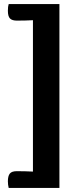

<svg xmlns="http://www.w3.org/2000/svg" viewBox="-20 -740 398 950"><path d="M143 109V-640Q106 -638 63 -638Q40 -638 29.5 -648.5Q19 -659 19 -687Q19 -708 23 -720H274V190H23Q19 174 19 157Q19 131 28.5 119Q38 107 63 107Q105 107 143 109Z"/></svg>

Font: Overlock
Style: Black
Weight: 900
Designer: Dario Muhafara
Foundry: Dario Manuel Muhafara
Version: Version 1.001